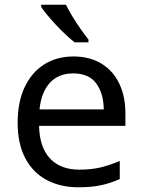

<svg xmlns="http://www.w3.org/2000/svg" viewBox="-20 -786 604 816"><path d="M292 -546Q361 -546 410.5 -516Q460 -486 486.5 -431.5Q513 -377 513 -304V-251H146Q148 -160 192.5 -112.5Q237 -65 317 -65Q368 -65 407.5 -74.5Q447 -84 489 -102V-25Q448 -7 408 1.5Q368 10 313 10Q237 10 178.5 -21Q120 -52 87.5 -113.5Q55 -175 55 -264Q55 -352 84.5 -415Q114 -478 167.5 -512Q221 -546 292 -546ZM291 -474Q228 -474 191.5 -433.5Q155 -393 148 -321H421Q420 -389 389 -431.5Q358 -474 291 -474ZM260 -766Q271 -744 287.5 -716.5Q304 -689 322.5 -663Q341 -637 356 -618V-606H297Q274 -624 245 -652.5Q216 -681 191.5 -709.5Q167 -738 155 -756V-766Z"/></svg>

Font: Noto Sans PhagsPa
Style: Regular
Weight: 400
Designer: Monotype Design Team
Foundry: Monotype Imaging Inc.
Version: Version 2.004; ttfautohint (v1.8.4.7-5d5b)